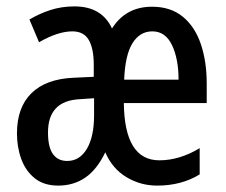

<svg xmlns="http://www.w3.org/2000/svg" viewBox="-20 -621 705 600"><path d="M455 -600Q513 -600 551 -569Q589 -538 607.5 -483.5Q626 -429 626 -360V-299H367Q369 -120 478 -120Q541 -120 604 -158V-76Q547 -41 471 -41Q419 -41 375 -67.5Q331 -94 309 -145Q283 -91 246.5 -66Q210 -41 162 -41Q117 -41 88.5 -64Q60 -87 46.5 -124Q33 -161 33 -204Q33 -285 78 -329.5Q123 -374 209 -378L273 -381V-418Q273 -469 257.5 -496Q242 -523 206 -523Q161 -523 102 -489L72 -560Q102 -578 137 -589.5Q172 -601 213 -601Q298 -601 330 -532Q373 -600 455 -600ZM456 -523Q417 -523 394 -486Q371 -449 368 -372H538Q538 -437 517.5 -480Q497 -523 456 -523ZM229 -311Q130 -306 130 -207Q130 -161 145.5 -139.5Q161 -118 190 -118Q229 -118 251.5 -156Q274 -194 274 -261V-314Z"/></svg>

Font: Noto Sans Tamil UI ExtraCondensed Medium
Style: Regular
Weight: 500
Width: 2
Designer: Jelle Bosma - Monotype Design Team
Foundry: Monotype Imaging Inc.
Version: Version 2.004; ttfautohint (v1.8.4.7-5d5b)